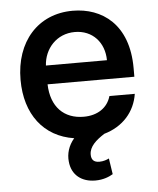

<svg xmlns="http://www.w3.org/2000/svg" viewBox="-53 -599 697 846"><g transform="rotate(-5 295.0 -176.0)"><path d="M431.5 -322.4H161.6C165.8 -396 219.8 -458.5 301.1 -458.5C379.3 -458.5 431.1 -400.9 431.5 -322.4ZM44.7 -269.2C44.7 -116.8 124.3 -12.8 257.8 7.5C231.5 38 221.6 73.9 225.1 107.6C230.5 168.3 274.5 201.3 334.9 201.3C370 201.3 396.7 190 413 180L402.3 109.7C392.8 114.3 378.2 120.4 359.4 120.4C334.2 120.4 323.9 107.6 323.9 85.6C323.9 50.4 353.7 24.1 391.7 -0.4C475.9 -24.5 528.8 -85.9 540.8 -164.1H428.6C414.1 -113.3 369.7 -83.1 308.2 -83.1C221.2 -83.1 164.4 -138.8 161.6 -239.3H545.5V-277.7C545.5 -471.9 429 -552.6 299.7 -552.6C145.6 -552.6 44.7 -437.5 44.7 -269.2Z"/></g></svg>

Font: Magic Ui Pro Semi Bold
Style: Regular
Weight: 600
Designer: Stefan Endress, Andreas Faust
Version: Version 1.000;FEAKit 1.0